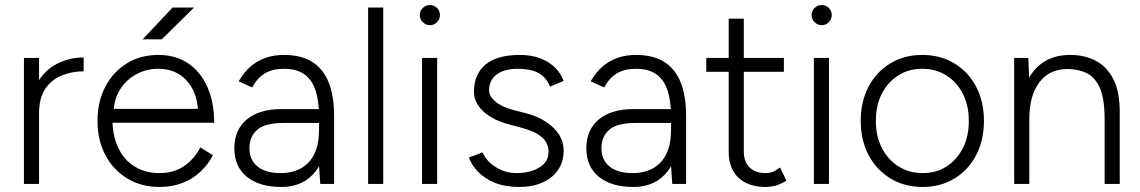

<svg xmlns="http://www.w3.org/2000/svg" viewBox="-20 -730 4524 762"><path d="M100 -274Q100 -355 130.5 -405Q161 -455 209.5 -478.5Q258 -502 312 -502V-447Q268 -447 227.5 -431.5Q187 -416 161 -379.5Q135 -343 135 -280ZM75 0V-500H135V0Z M613 12Q541 12 485.5 -21.5Q430 -55 398.5 -114Q367 -173 367 -250Q367 -327 398 -386Q429 -445 483.5 -478.5Q538 -512 608 -512Q679 -512 728.5 -477.5Q778 -443 804 -382.5Q830 -322 830 -243H403L426 -262Q426 -193 449 -144Q472 -95 514.5 -69Q557 -43 613 -43Q671 -43 711.5 -71.5Q752 -100 775 -145L825 -114Q806 -77 775.5 -48.5Q745 -20 704 -4Q663 12 613 12ZM431 -280 406 -298H791L766 -279Q766 -332 746.5 -372Q727 -412 692 -434.5Q657 -457 608 -457Q560 -457 519.5 -434.5Q479 -412 455 -372.5Q431 -333 431 -280ZM546 -574 665 -700H750L622 -574Z M1251 0 1246 -75V-268Q1246 -332 1231.5 -373.5Q1217 -415 1186.5 -436Q1156 -457 1107 -457Q1062 -457 1031.5 -439Q1001 -421 981 -383L927 -407Q948 -443 974.5 -466Q1001 -489 1034 -500.5Q1067 -512 1107 -512Q1174 -512 1218 -485Q1262 -458 1284 -404Q1306 -350 1306 -268V0ZM1097 12Q1009 12 959.5 -28.5Q910 -69 910 -141Q910 -215 959.5 -256Q1009 -297 1097 -297H1247V-242H1105Q1033 -242 1001.5 -215.5Q970 -189 970 -141Q970 -95 1002.5 -69Q1035 -43 1093 -43Q1141 -43 1175.5 -62.5Q1210 -82 1228 -120Q1246 -158 1246 -214H1281Q1281 -112 1232.5 -50Q1184 12 1097 12Z M1441 0V-700H1501V0Z M1655 0V-500H1715V0ZM1686 -630Q1670 -630 1658 -642Q1646 -654 1646 -670Q1646 -687 1658 -698.5Q1670 -710 1686 -710Q1703 -710 1714.5 -698.5Q1726 -687 1726 -670Q1726 -654 1714.5 -642Q1703 -630 1686 -630Z M2041 12Q1984 12 1943 -5Q1902 -22 1876.5 -49Q1851 -76 1841 -105L1895 -125Q1912 -88 1949.5 -65.5Q1987 -43 2030 -43Q2083 -43 2120 -65Q2157 -87 2157 -127Q2157 -163 2130 -186Q2103 -209 2050 -223L2001 -236Q1934 -254 1897.5 -288.5Q1861 -323 1861 -366Q1861 -435 1906.5 -473.5Q1952 -512 2044 -512Q2087 -512 2121.5 -499.5Q2156 -487 2180.5 -464Q2205 -441 2217 -409L2163 -386Q2147 -425 2116 -441Q2085 -457 2035 -457Q1982 -457 1951.5 -434.5Q1921 -412 1921 -371Q1921 -349 1945.5 -327.5Q1970 -306 2019 -293L2062 -282Q2111 -270 2145.5 -247.5Q2180 -225 2198.5 -196Q2217 -167 2217 -132Q2217 -87 2194 -54.5Q2171 -22 2131.5 -5Q2092 12 2041 12Z M2648 0 2643 -75V-268Q2643 -332 2628.5 -373.5Q2614 -415 2583.5 -436Q2553 -457 2504 -457Q2459 -457 2428.5 -439Q2398 -421 2378 -383L2324 -407Q2345 -443 2371.5 -466Q2398 -489 2431 -500.5Q2464 -512 2504 -512Q2571 -512 2615 -485Q2659 -458 2681 -404Q2703 -350 2703 -268V0ZM2494 12Q2406 12 2356.5 -28.5Q2307 -69 2307 -141Q2307 -215 2356.5 -256Q2406 -297 2494 -297H2644V-242H2502Q2430 -242 2398.5 -215.5Q2367 -189 2367 -141Q2367 -95 2399.5 -69Q2432 -43 2490 -43Q2538 -43 2572.5 -62.5Q2607 -82 2625 -120Q2643 -158 2643 -214H2678Q2678 -112 2629.5 -50Q2581 12 2494 12Z M3019 12Q2950 12 2911 -24.5Q2872 -61 2872 -128V-656H2932V-128Q2932 -88 2955 -65.5Q2978 -43 3019 -43Q3031 -43 3042.5 -46.5Q3054 -50 3076 -65L3101 -13Q3074 3 3056 7.5Q3038 12 3019 12ZM2783 -445V-500H3091V-445Z M3210 0V-500H3270V0ZM3241 -630Q3225 -630 3213 -642Q3201 -654 3201 -670Q3201 -687 3213 -698.5Q3225 -710 3241 -710Q3258 -710 3269.5 -698.5Q3281 -687 3281 -670Q3281 -654 3269.5 -642Q3258 -630 3241 -630Z M3642 12Q3570 12 3514.5 -21.5Q3459 -55 3427.5 -114Q3396 -173 3396 -250Q3396 -327 3427 -386Q3458 -445 3513.5 -478.5Q3569 -512 3640 -512Q3712 -512 3767.5 -478.5Q3823 -445 3854 -386Q3885 -327 3885 -250Q3885 -173 3854 -114Q3823 -55 3768 -21.5Q3713 12 3642 12ZM3642 -43Q3696 -43 3737 -69.5Q3778 -96 3801.5 -142.5Q3825 -189 3825 -250Q3825 -311 3801.5 -357.5Q3778 -404 3736 -430.5Q3694 -457 3640 -457Q3586 -457 3544.5 -430.5Q3503 -404 3479.5 -357.5Q3456 -311 3456 -250Q3456 -189 3480 -142.5Q3504 -96 3546 -69.5Q3588 -43 3642 -43Z M4005 0V-500H4061L4065 -408V0ZM4364 0V-256H4424V0ZM4364 -256Q4364 -339 4344.5 -382Q4325 -425 4291.5 -440.5Q4258 -456 4216 -456Q4145 -456 4105 -403.5Q4065 -351 4065 -257H4028Q4028 -337 4051 -394Q4074 -451 4118.5 -481.5Q4163 -512 4227 -512Q4285 -512 4329.5 -488.5Q4374 -465 4399.5 -414Q4425 -363 4424 -279V-256Z"/></svg>

Font: Figtree Light
Style: Regular
Weight: 300
Designer: Erik Kennedy
Foundry: Erik Kennedy
Version: Version 2.001;gftools[0.9.30]